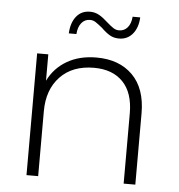

<svg xmlns="http://www.w3.org/2000/svg" viewBox="-49 -708 702 754"><g transform="rotate(5 301.5 -330.5)"><path d="M512 -281V0H466V-277Q466 -358 425 -400.5Q384 -443 311 -443Q226 -443 177.5 -392Q129 -341 129 -256V0H83V-480H127V-376Q152 -427 201 -455.5Q250 -484 317 -484Q407 -484 459.5 -431.5Q512 -379 512 -281ZM328 -602Q312 -615 301.5 -622Q291 -629 279 -629Q258 -629 245 -613Q232 -597 230 -569H200Q202 -611 222 -636Q242 -661 276 -661Q296 -661 312.5 -651.5Q329 -642 346 -626Q362 -612 372.5 -605Q383 -598 395 -598Q416 -598 429 -613.5Q442 -629 444 -656H474Q472 -615 451.5 -590.5Q431 -566 398 -566Q377 -566 361 -575.5Q345 -585 328 -602Z"/></g></svg>

Font: Montserrat Ace
Style: Light
Weight: 300
Designer: Julieta Ulanovsky
Foundry: Julieta Ulanovsky
Version: Version 1